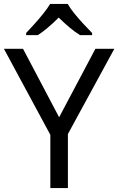

<svg xmlns="http://www.w3.org/2000/svg" viewBox="-20 -964 606 984"><path d="M283 -363 469 -714H566L328 -277V0H238V-273L0 -714H98ZM327 -944Q339 -922 361.5 -894.5Q384 -867 408.5 -840.5Q433 -814 452 -795V-784H390Q364 -800 336 -823.5Q308 -847 281 -874Q254 -847 227 -824Q200 -801 174 -784H114V-795Q133 -815 156.5 -841Q180 -867 202 -894.5Q224 -922 237 -944Z"/></svg>

Font: Noto Sans Hebrew
Style: Regular
Weight: 400
Designer: Monotype Design Team
Foundry: Monotype Imaging Inc.
Version: Version 2.003